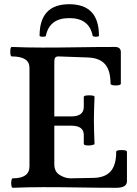

<svg xmlns="http://www.w3.org/2000/svg" viewBox="-20 -889 653 912"><path d="M41 3Q36 3 34 -8Q32 -19 34 -30.5Q36 -42 41 -42Q120 -42 120 -99V-567Q120 -621 36 -621Q31 -621 29.5 -632Q28 -643 29.5 -654.5Q31 -666 36 -666Q110 -663 182 -663Q268 -663 354.5 -664.5Q441 -666 526 -666Q554 -666 554 -641V-492Q554 -486 542 -484Q530 -482 517.5 -484Q505 -486 505 -492Q505 -554 479 -584Q453 -614 397 -616L258 -621Q247 -621 242.5 -615.5Q238 -610 238 -597V-336H318Q348 -336 363 -347.5Q378 -359 378 -381V-429Q378 -434 391 -435.5Q404 -437 416.5 -435.5Q429 -434 429 -429Q428 -401 427 -373.5Q426 -346 426 -318Q426 -290 427 -262Q428 -234 429 -206Q429 -202 416.5 -199.5Q404 -197 391 -198.5Q378 -200 378 -206V-248Q378 -270 363 -281Q348 -292 318 -292H238V-108Q238 -74 263.5 -58Q289 -42 315 -42L423 -44Q479 -45 505.5 -75Q532 -105 532 -168Q532 -174 544.5 -175.5Q557 -177 570 -175.5Q583 -174 583 -168V-28Q583 3 532 3Q446 3 359 1.5Q272 0 186 0Q113 0 41 3ZM168 -719Q168 -869 309 -869Q450 -869 450 -719.3Q450 -716 442.5 -715Q435 -714 428 -715Q421 -716 420.1 -719.1Q404 -803 309 -803Q215 -803 198 -719Q198 -716 190.5 -715Q183 -714 175.5 -715Q168 -716 168 -719Z"/></svg>

Font: Junicode VF
Style: Regular
Weight: 400
Designer: Peter S. Baker
Version: Version 2.213